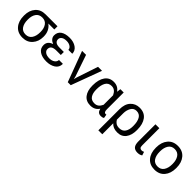

<svg xmlns="http://www.w3.org/2000/svg" viewBox="240 -1738 3142 3142"><g transform="rotate(45 1811.0 -167.5)"><path d="M559.1 -454.6H423.8L423.3 -453.1Q469.7 -418 494.4 -367.2Q519 -316.4 519 -251.5V-240.2Q519 -134.8 455.6 -62.5Q392.1 9.8 283.2 9.8Q171.9 9.8 109.4 -64Q46.9 -137.7 46.9 -257.8V-269.5Q46.9 -384.8 109.4 -456.5Q171.9 -528.3 282.2 -528.3H559.1ZM137.7 -257.8Q137.7 -171.4 173.8 -117.2Q210 -63 283.2 -63Q355.5 -63 392.1 -117.4Q428.7 -171.9 428.7 -257.8V-269.5Q428.7 -350.1 391.8 -402.3Q355 -454.6 282.2 -454.6H281.7Q209.5 -454.1 173.6 -402.1Q137.7 -350.1 137.7 -269.5Z M829.6 -234.4Q766.6 -234.4 736.3 -213.6Q706.1 -192.9 706.1 -148.4Q706.1 -110.8 740.2 -86.4Q774.4 -62 835.4 -62Q894 -62 930.2 -89.4Q966.3 -116.7 966.3 -155.8H1056.6Q1056.6 -73.2 991.7 -32Q926.8 9.3 835.4 9.3Q735.4 9.3 675 -32Q614.7 -73.2 614.7 -148.4Q614.7 -194.3 639.4 -224.9Q664.1 -255.4 712.9 -271V-272.5Q670.4 -289.6 647.2 -318.6Q624 -347.7 624 -384.3Q624 -459 679.7 -498Q735.4 -537.1 835.4 -537.1Q926.3 -537.1 987.1 -494.9Q1047.9 -452.6 1047.9 -381.3H957.5Q957.5 -417.5 922.6 -441.4Q887.7 -465.3 835.4 -465.3Q774.9 -465.3 744.9 -441.9Q714.8 -418.5 714.8 -384.3Q714.8 -346.7 742.2 -325.7Q769.5 -304.7 829.6 -304.7H929.7V-234.4Z M1348.6 -153.3 1359.4 -107.9H1360.8L1372.1 -153.3L1497.1 -528.3H1589.4L1394 0H1325.2L1127.9 -528.3H1220.2Z M2091.3 -528.3V-143.6Q2091.3 -101.1 2101.6 -85.2Q2111.8 -69.3 2130.4 -69.3Q2134.8 -69.3 2139.2 -70.1Q2143.6 -70.8 2147 -72.3L2158.2 -5.9Q2144 3.4 2130.1 6.8Q2116.2 10.3 2098.6 10.3Q2062.5 10.3 2040.3 -8.3Q2018.1 -26.9 2008.3 -69.8Q1981.9 -29.8 1944.3 -9.8Q1906.7 10.3 1854 10.3Q1755.9 10.3 1702.4 -58.8Q1648.9 -127.9 1648.9 -244.6V-254.9Q1648.9 -384.8 1702.1 -461.4Q1755.4 -538.1 1855 -538.1Q1905.8 -538.1 1942.9 -518.3Q1980 -498.5 2006.3 -460L2014.6 -528.3ZM1739.3 -244.6Q1739.3 -161.6 1772.2 -112.1Q1805.2 -62.5 1876.5 -62.5Q1921.9 -62.5 1951.4 -85.9Q1981 -109.4 2001 -153.3V-372.6Q1981 -416.5 1951.4 -440.7Q1921.9 -464.8 1877.4 -464.8Q1805.7 -464.8 1772.5 -407Q1739.3 -349.1 1739.3 -254.9Z M2680.2 -244.6Q2680.2 -127.4 2627.7 -58.8Q2575.2 9.8 2477.5 9.8Q2427.7 9.8 2390.9 -5.1Q2354 -20 2326.7 -50.8V203.1H2235.8V-282.2H2236.3L2235.8 -283.2Q2235.8 -405.8 2297.1 -471.9Q2358.4 -538.1 2454.1 -538.1Q2565.9 -538.1 2623 -462.2Q2680.2 -386.2 2680.2 -254.9ZM2589.8 -254.9Q2589.8 -349.6 2557.4 -407.2Q2524.9 -464.8 2454.1 -464.8Q2390.1 -464.8 2358.4 -408.9Q2326.7 -353 2326.7 -282.2V-134.8Q2346.2 -100.1 2375.7 -81.5Q2405.3 -63 2450.7 -63Q2521.5 -63 2555.7 -112.5Q2589.8 -162.1 2589.8 -244.6Z M2917 -527.8V-131.3Q2917 -92.8 2930.4 -78.9Q2943.8 -64.9 2968.3 -64.9Q2980.5 -64.9 2991.7 -68.1Q3002.9 -71.3 3013.7 -77.1L3033.7 -14.6Q3011.7 0 2991.2 5.1Q2970.7 10.3 2945.3 10.3Q2885.3 10.3 2856 -23.7Q2826.7 -57.6 2826.7 -136.2V-527.8Z M3102.1 -269.5Q3102.1 -389.2 3164.6 -463.6Q3227.1 -538.1 3337.4 -538.1Q3448.7 -538.1 3511.5 -463.6Q3574.2 -389.2 3574.2 -269.5V-257.8Q3574.2 -137.7 3511.7 -64Q3449.2 9.8 3338.4 9.8Q3227.1 9.8 3164.6 -64Q3102.1 -137.7 3102.1 -257.8ZM3192.9 -257.8Q3192.9 -171.4 3229 -117.2Q3265.1 -63 3338.4 -63Q3410.6 -63 3447.3 -117.4Q3483.9 -171.9 3483.9 -257.8V-269.5Q3483.9 -354.5 3447 -409.7Q3410.2 -464.8 3337.4 -464.8Q3265.1 -464.8 3229 -409.7Q3192.9 -354.5 3192.9 -269.5Z"/></g></svg>

Font: Roboto Web
Style: Regular
Weight: 400
Designer: Google
Version: Version 1.200310; 2013